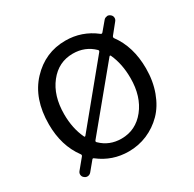

<svg xmlns="http://www.w3.org/2000/svg" viewBox="-130 -696 862 851"><g transform="rotate(-30 301.0 -270.0)"><path d="M443.4 -393.6Q440.4 -400.4 435.5 -394.5L196.3 -104.5Q191.4 -98.6 197.3 -93.8Q239.3 -52.7 300.8 -52.7Q374 -52.7 421.4 -112.3Q468.8 -171.9 468.8 -265.6Q468.8 -337.9 443.4 -393.6ZM160.2 -145.5Q163.1 -138.7 168 -144.5L406.2 -434.6Q411.1 -440.4 406.2 -445.3Q363.3 -487.3 300.8 -487.3Q227.5 -487.3 180.7 -427.7Q133.8 -368.2 133.8 -273.4Q133.8 -201.2 160.2 -145.5ZM532.2 -549.8Q540 -543.9 541 -534.2Q542 -524.4 535.2 -516.6L495.1 -466.8Q490.2 -460.9 494.1 -455.1Q549.8 -379.9 549.8 -268.6Q549.8 -204.1 529.8 -149.9Q509.8 -95.7 475.1 -60.5Q440.4 -25.4 395.5 -6.3Q350.6 12.7 300.8 12.7Q216.8 12.7 151.4 -38.1Q145.5 -43 141.6 -37.1L104.5 7.8Q97.7 15.6 87.9 16.6Q86.9 16.6 85 16.6Q77.1 16.6 70.3 10.7Q62.5 4.9 61.5 -4.9Q60.5 -14.6 67.4 -22.5L108.4 -72.3Q113.3 -78.1 108.4 -84Q52.7 -159.2 52.7 -268.6Q52.7 -399.4 125 -476.6Q197.3 -553.7 300.8 -553.7Q384.8 -553.7 451.2 -502Q457 -497.1 461.9 -502.9L498 -545.9Q503.9 -553.7 513.7 -554.7Q515.6 -555.7 516.6 -555.7Q525.4 -555.7 532.2 -549.8Z"/></g></svg>

Font: Gen Jyuu Gothic Normal
Style: Regular
Weight: 300
Designer: [Source Han Sans]
Ryoko NISHIZUKA  (kana & ideographs); Paul D. Hunt (Latin, Greek & Cyrillic); Wenlong ZHANG  (bopomofo
Version: Version 1.002.20150607